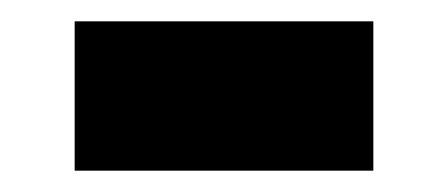

<svg xmlns="http://www.w3.org/2000/svg" viewBox="-20 -399 420 180"><path d="M50 -379H330V-239H50Z"/></svg>

Font: TypoPRO Montserrat Alternates
Style: Regular
Weight: 900
Designer: Julieta Ulanovsky
Foundry: Julieta Ulanovsky
Version: Version 6.001